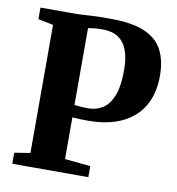

<svg xmlns="http://www.w3.org/2000/svg" viewBox="-83 -824 830 899"><g transform="rotate(10 332.0 -374.5)"><path d="M110 -64.5V-673.5L38 -688V-743H195.5Q219.5 -743 244 -744.5Q268.5 -746 297.8 -747.5Q327 -749 365.5 -748.5Q472 -749 532.8 -722.8Q593.5 -696.5 619 -646.5Q644.5 -596.5 644.5 -524.5Q644.5 -440.5 609.8 -381.2Q575 -322 508.8 -291Q442.5 -260 348 -260Q333.5 -260 318 -260.5Q302.5 -261 291 -261.8Q279.5 -262.5 274.5 -263V-64.5L396.5 -52.5V0H35V-52.5ZM274 -322Q283.5 -320 300.5 -318.8Q317.5 -317.5 341.5 -317.5Q379 -317.5 409 -336.8Q439 -356 456.8 -400.8Q474.5 -445.5 474.5 -521.5Q474.5 -578 460.5 -616.2Q446.5 -654.5 417.2 -673.8Q388 -693 342.5 -693Q325 -693 312.8 -692Q300.5 -691 291.8 -689.8Q283 -688.5 274 -687Z"/></g></svg>

Font: Merriweather 48pt ExtraBold
Style: Regular
Weight: 800
Version: Version 2.100